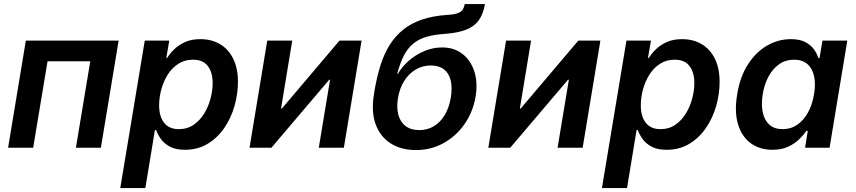

<svg xmlns="http://www.w3.org/2000/svg" viewBox="-20 -748 4331 972"><path d="M580.6 -542.5 490.7 0H364.3L437 -438H220.7L147.9 0H21L110.8 -542.5Z M588.9 204.1 712.9 -542.5H836.9L821.8 -454.1H825.7Q839.4 -476.1 861.6 -498Q883.8 -520 916.5 -534.9Q949.2 -549.8 994.6 -549.8Q1050.8 -549.8 1093.5 -524.7Q1136.2 -499.5 1160.4 -451.2Q1184.6 -402.8 1184.6 -333.5Q1184.6 -273.4 1167.5 -212.6Q1150.4 -151.9 1116.5 -101.6Q1082.5 -51.3 1032.2 -20.5Q981.9 10.3 916 10.3Q868.7 10.3 839.1 -6.1Q809.6 -22.5 793.7 -45.4Q777.8 -68.4 770.5 -89.4H764.2L715.8 204.1ZM884.8 -94.2Q928.2 -94.2 960.2 -116.2Q992.2 -138.2 1013.7 -173.3Q1035.2 -208.5 1045.9 -249.3Q1056.6 -290 1056.6 -327.6Q1056.6 -381.3 1032.2 -413.6Q1007.8 -445.8 957 -445.8Q915 -445.8 882.8 -425Q850.6 -404.3 829.1 -370.1Q807.6 -335.9 796.6 -295.2Q785.6 -254.4 785.6 -213.9Q785.6 -158.7 810.8 -126.5Q835.9 -94.2 884.8 -94.2Z M1720.7 0H1593.8L1650.9 -344.2H1646.5L1354 0H1243.2L1333 -542.5H1459.5L1402.8 -198.7H1407.2L1698.7 -542.5H1810.5Z M2085.9 11.7Q2011.2 11.7 1958 -22Q1904.8 -55.7 1881.6 -119.1Q1858.4 -182.6 1873.5 -272.5L1876 -289.6Q1888.2 -360.4 1906.5 -418.2Q1924.8 -476.1 1953.1 -521Q1981.4 -565.9 2021.5 -598.1Q2061.5 -630.4 2116.2 -648.9Q2170.9 -667.5 2242.7 -672.4Q2277.3 -674.3 2295.7 -680.7Q2314 -687 2321.8 -698.5Q2329.6 -710 2332.5 -727.5H2435.1Q2426.8 -677.2 2403.8 -645.5Q2380.9 -613.8 2339.6 -597.7Q2298.3 -581.5 2233.9 -576.7Q2181.2 -573.2 2142.3 -562.5Q2103.5 -551.8 2075 -529.5Q2046.4 -507.3 2026.1 -469.5Q2005.9 -431.6 1990.7 -373.5H1993.7Q2013.7 -408.7 2048.3 -439.5Q2083 -470.2 2127 -489Q2170.9 -507.8 2218.8 -507.8Q2278.3 -507.8 2320.3 -475.8Q2362.3 -443.8 2380.9 -387.7Q2399.4 -331.5 2387.7 -258.8Q2374.5 -181.2 2331.8 -119.9Q2289.1 -58.6 2225.3 -23.4Q2161.6 11.7 2085.9 11.7ZM2102.5 -89.4Q2143.6 -89.4 2176.3 -108.9Q2209 -128.4 2231.2 -165.3Q2253.4 -202.1 2262.2 -253.4Q2270.5 -305.2 2261.5 -341.6Q2252.4 -377.9 2227.1 -397.2Q2201.7 -416.5 2160.6 -416.5Q2119.6 -416.5 2085 -396.2Q2050.3 -376 2026.6 -338.6Q2002.9 -301.3 1994.6 -251Q1986.8 -202.6 1996.8 -166.3Q2006.8 -129.9 2033.7 -109.6Q2060.5 -89.4 2102.5 -89.4Z M2929.7 0H2802.7L2859.9 -344.2H2855.5L2563 0H2452.1L2542 -542.5H2668.5L2611.8 -198.7H2616.2L2907.7 -542.5H3019.5Z M3027.3 204.1 3151.4 -542.5H3275.4L3260.3 -454.1H3264.2Q3277.8 -476.1 3300 -498Q3322.3 -520 3355 -534.9Q3387.7 -549.8 3433.1 -549.8Q3489.3 -549.8 3532 -524.7Q3574.7 -499.5 3598.9 -451.2Q3623 -402.8 3623 -333.5Q3623 -273.4 3606 -212.6Q3588.9 -151.9 3554.9 -101.6Q3521 -51.3 3470.7 -20.5Q3420.4 10.3 3354.5 10.3Q3307.1 10.3 3277.6 -6.1Q3248 -22.5 3232.2 -45.4Q3216.3 -68.4 3209 -89.4H3202.6L3154.3 204.1ZM3323.2 -94.2Q3366.7 -94.2 3398.7 -116.2Q3430.7 -138.2 3452.1 -173.3Q3473.6 -208.5 3484.4 -249.3Q3495.1 -290 3495.1 -327.6Q3495.1 -381.3 3470.7 -413.6Q3446.3 -445.8 3395.5 -445.8Q3353.5 -445.8 3321.3 -425Q3289.1 -404.3 3267.6 -370.1Q3246.1 -335.9 3235.1 -295.2Q3224.1 -254.4 3224.1 -213.9Q3224.1 -158.7 3249.3 -126.5Q3274.4 -94.2 3323.2 -94.2Z M3890.1 10.3Q3825.7 10.3 3780.3 -23.2Q3734.9 -56.6 3716.1 -119.4Q3697.3 -182.1 3711.9 -270.5Q3726.6 -360.4 3766.8 -422.6Q3807.1 -484.9 3863.5 -517.3Q3919.9 -549.8 3983.4 -549.8Q4029.8 -549.8 4058.1 -534.4Q4086.4 -519 4101.6 -496.8Q4116.7 -474.6 4123.5 -454.1H4128.9L4143.6 -542.5H4269.5L4179.7 0H4055.7L4069.3 -85.4H4062Q4047.9 -64 4024.9 -42Q4002 -20 3969 -4.9Q3936 10.3 3890.1 10.3ZM3941.9 -94.2Q3983.9 -94.2 4016.4 -116.7Q4048.8 -139.2 4070.6 -178.7Q4092.3 -218.3 4101.1 -271Q4109.9 -324.2 4101.1 -363.3Q4092.3 -402.3 4066.9 -424.1Q4041.5 -445.8 4000 -445.8Q3957.5 -445.8 3924.8 -423.1Q3892.1 -400.4 3870.8 -361.1Q3849.6 -321.8 3841.3 -271Q3833 -219.7 3841.3 -179.7Q3849.6 -139.6 3874.8 -116.9Q3899.9 -94.2 3941.9 -94.2Z"/></svg>

Font: Inter 16pt SemiBold
Style: Italic
Weight: 600
Italic angle: -9.3988°
Version: Version 4.001;git-66647c0bb